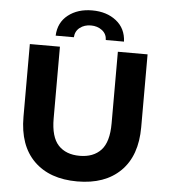

<svg xmlns="http://www.w3.org/2000/svg" viewBox="-60 -963 909 1030"><g transform="rotate(5 394.0 -448.5)"><path d="M394 12Q245 12 161 -71Q77 -154 77 -308V-700H239V-314Q239 -214 280 -170Q321 -126 395 -126Q469 -126 510 -170Q551 -214 551 -314V-700H711V-308Q711 -154 627 -71Q543 12 394 12ZM211 -757Q214 -828 265.5 -868.5Q317 -909 395 -909Q473 -909 524.5 -868.5Q576 -828 579 -757H481Q480 -790 455 -809Q430 -828 395 -828Q360 -828 335.5 -809Q311 -790 309 -757Z"/></g></svg>

Font: Montserrat Thin
Style: Bold
Weight: 700
Version: Version 9.000